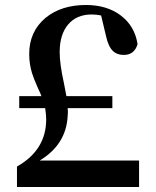

<svg xmlns="http://www.w3.org/2000/svg" viewBox="-20 -749 624 769"><path d="M48 0V-82Q165 -148 165 -271Q165 -288 161 -316H57V-364H146Q142 -375 132 -396Q115 -434 108 -457Q97 -493 97 -533Q97 -623 163 -678Q226 -729 324 -729Q409 -729 464.5 -686.5Q520 -644 531 -572Q518 -529 476 -529Q449 -529 433 -544Q414 -562 405 -603L385 -687Q368 -691 347 -691Q287 -691 253 -651Q219 -611 219 -540Q219 -493 236 -416Q243 -382 246 -364H430V-316H251Q253 -301 251 -284Q245 -170 139 -106H537V0Z"/></svg>

Font: GenRyuMin TW B
Style: Regular
Weight: 700
Version: Version 1.501;PS 1;hotconv 16.6.51;makeotf.lib2.5.65220